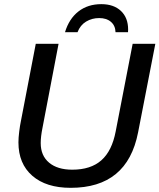

<svg xmlns="http://www.w3.org/2000/svg" viewBox="-20 -900 772 930"><path d="M322.3 9.8Q203.6 9.8 136.5 -48.6Q69.3 -106.9 69.3 -210.4Q69.3 -231.9 73 -262Q76.7 -292 80.6 -310.1L153.3 -688H263.7L186 -281.7Q177.2 -238.3 177.2 -207Q177.2 -146 217.8 -112.1Q258.3 -78.1 330.1 -78.1Q419.4 -78.1 470.9 -123.5Q522.5 -168.9 540.5 -264.2L622.6 -688H732.4L648.9 -258.8Q622.6 -124 541 -57.1Q459.5 9.8 322.3 9.8ZM470.7 -879.9Q531.2 -879.9 565.9 -846.9Q600.6 -814 600.6 -756.8L600.1 -744.1H539.6Q538.6 -775.9 517.3 -794.2Q496.1 -812.5 460.4 -812.5Q425.3 -812.5 397 -795.4Q368.7 -778.3 355.5 -744.1H294.9Q314.5 -809.1 359.9 -844.5Q405.3 -879.9 470.7 -879.9Z"/></svg>

Font: Arimo Medium
Style: Italic
Weight: 500
Italic angle: -12°
Designer: Steve Matteson
Foundry: Monotype Imaging Inc.
Version: Version 1.33